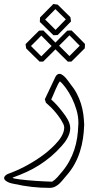

<svg xmlns="http://www.w3.org/2000/svg" viewBox="-80 -683 510 953"><path d="M337.9 -64.5Q336.9 -29.3 331.8 4.6Q326.7 38.6 316.4 70.6Q306.2 102.5 289.8 132.3Q273.4 162.1 249 189.5Q240.7 198.7 232.4 209.2Q224.1 219.7 214.4 228.8Q204.6 237.8 192.9 243.7Q181.2 249.5 166 249.5Q77.1 249.5 -8.8 230Q-14.2 229 -22.7 227.1Q-31.2 225.1 -39.3 221.4Q-47.4 217.8 -53.5 212.4Q-59.6 207 -59.6 198.7Q-57.6 192.4 -53.5 188.5Q-49.3 184.6 -44.4 181.9Q-39.6 179.2 -34.2 177.7Q-28.8 176.3 -23.4 173.8Q-8.8 168 5.9 161.6Q20.5 155.3 34.7 147.9Q77.6 126 118.2 98.1Q158.7 70.3 192.4 35.6Q200.7 26.9 209 17.1Q217.3 7.3 223.9 -3.7Q230.5 -14.6 234.6 -26.4Q238.8 -38.1 238.8 -50.8Q238.8 -58.1 233.9 -68.4Q229 -78.6 222.2 -89.4Q215.3 -100.1 208.3 -109.4Q201.2 -118.7 196.8 -124Q185.5 -137.7 173.3 -149.9Q161.1 -162.1 147.9 -173.3Q146.5 -177.2 145.3 -181.6Q144 -186 142.6 -190.4L195.3 -301.8Q197.8 -307.1 202.9 -311.8Q208 -316.4 214.8 -316.4Q223.1 -316.4 231.7 -309.8Q240.2 -303.2 247.6 -294.9Q254.9 -286.6 260.5 -278.3Q266.1 -270 269 -266.6Q288.6 -242.7 301.3 -218.3Q314 -193.8 321.8 -168.7Q329.6 -143.6 333.3 -117.7Q336.9 -91.8 337.9 -64.5ZM308.6 -63Q309.1 -65.9 309.1 -68.6Q309.1 -71.3 309.1 -74.2Q309.1 -105 299.8 -137Q290.5 -168.9 276.6 -196.8Q262.7 -224.6 246.6 -246.6Q230.5 -268.6 217.3 -279.3Q212.4 -273.4 207.3 -263.4Q202.1 -253.4 196.8 -241.2Q191.4 -229 185.8 -215.3Q180.2 -201.7 174.3 -189Q189.9 -175.3 203.9 -159.7Q217.8 -144 230.5 -127.4Q237.3 -118.7 243.9 -109.4Q250.5 -100.1 256.1 -89.8Q261.7 -79.6 265.1 -68.6Q268.6 -57.6 268.6 -46.4Q268.6 -34.2 264.9 -22.2Q261.2 -10.3 255.1 1.2Q249 12.7 241.5 22.9Q233.9 33.2 226.1 41.5Q200.2 70.8 172.6 94Q145 117.2 115.5 136Q85.9 154.8 53.7 169.7Q21.5 184.6 -14.2 197.3Q-17.1 198.2 -17.1 199.2Q-17.1 201.2 -7.3 203.4Q2.4 205.6 18.6 207.5Q34.7 209.5 55.2 211.4Q75.7 213.4 97.4 214.8Q119.1 216.3 140.4 217.3Q161.6 218.3 178.7 218.8Q192.9 210 205.6 195.8Q218.3 181.6 228.5 168.9Q250 143.1 264.6 116Q279.3 88.9 288.8 60.1Q298.3 31.2 303 0.7Q307.6 -29.8 308.6 -63ZM118.7 -596.2Q134.8 -612.8 151.4 -629.4Q168 -646 184.6 -663.1Q189.9 -662.1 195.3 -661.6Q200.7 -661.1 206.1 -660.2L269.5 -597.7Q270.5 -592.3 271 -587.2Q271.5 -582 272.5 -576.7Q256.3 -559.6 239.7 -543Q223.1 -526.4 206.5 -509.3Q201.2 -508.8 195.8 -508.5Q190.4 -508.3 185.1 -508.3Q168 -524.4 151.4 -541.3Q134.8 -558.1 117.7 -574.2ZM144 -585.9Q151.9 -578.6 158 -572.5Q164.1 -566.4 169.9 -560.5Q175.8 -554.7 181.9 -548.6Q188 -542.5 195.8 -534.7Q220.7 -561 246.6 -586.9Q233.9 -599.6 220.7 -612.3Q207.5 -625 194.8 -637.7ZM340.8 -443.4Q324.2 -426.8 307.9 -410.4Q291.5 -394 274.4 -377.4Q270 -377.4 265.6 -377.2Q261.2 -377 256.8 -377Q239.7 -393.6 223.4 -409.9Q207 -426.3 190.4 -442.9Q189.5 -448.2 189 -453.4Q188.5 -458.5 187.5 -463.9Q204.1 -481 220.7 -497.6Q237.3 -514.2 253.9 -530.8Q259.3 -531.2 264.6 -531.5Q270 -531.7 275.4 -531.7Q292.5 -515.1 308.8 -498.5Q325.2 -481.9 341.8 -464.8ZM315.9 -456.1Q308.1 -463.4 302 -469.7Q295.9 -476.1 290.3 -481.9Q284.7 -487.8 278.6 -493.9Q272.5 -500 264.6 -507.8Q252 -494.6 239 -481.7Q226.1 -468.8 213.4 -456.1Q226.1 -443.4 239 -430.4Q252 -417.5 264.6 -404.8ZM200.7 -443.4Q184.1 -426.8 167.7 -410.4Q151.4 -394 134.3 -377.4Q129.9 -377.4 125.5 -377.2Q121.1 -377 116.7 -377Q99.6 -393.6 83 -409.9Q66.4 -426.3 49.8 -442.9Q48.8 -448.2 48.3 -453.4Q47.9 -458.5 46.9 -463.9Q64 -481 80.3 -497.6Q96.7 -514.2 113.8 -530.8Q119.1 -531.2 124.5 -531.5Q129.9 -531.7 135.3 -531.7Q152.3 -515.1 168.7 -498.5Q185.1 -481.9 201.7 -464.8ZM176.3 -454.6Q168.5 -461.9 162.4 -468.3Q156.2 -474.6 150.6 -480.5Q145 -486.3 138.9 -492.4Q132.8 -498.5 125 -506.3Q112.3 -493.2 99.4 -480.2Q86.4 -467.3 73.7 -454.6Q86.4 -441.9 99.4 -429Q112.3 -416 125 -403.3Z"/></svg>

Font: XB Kayhan Pook
Style: Regular
Weight: 700
Designer: Behnam
Foundry: Irmug
Version: Version 7.300 2009